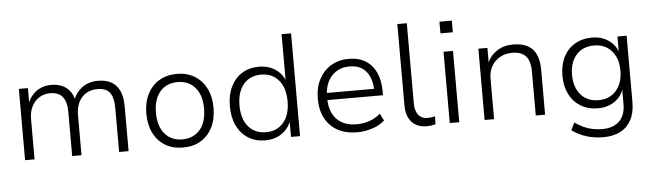

<svg xmlns="http://www.w3.org/2000/svg" viewBox="-52 -914 4450 1312"><g transform="rotate(-5 2172.5 -258.5)"><path d="M89 0V-489H151V-377H145Q158 -413 181 -440Q204 -467 237 -482Q270 -497 310 -497Q375 -497 415.5 -465Q456 -433 467 -375H459Q477 -429 522 -463Q567 -497 632 -497Q687 -497 724 -476Q761 -455 780 -413Q799 -371 799 -307V0H734V-302Q734 -372 709 -406.5Q684 -441 622 -441Q577 -441 544 -420Q511 -399 493.5 -362Q476 -325 476 -277V0H412V-302Q412 -372 384.5 -406.5Q357 -441 299 -441Q255 -441 222 -419Q189 -397 171.5 -360Q154 -323 154 -279V0Z M1173 8Q1102 8 1050.5 -23Q999 -54 970.5 -111Q942 -168 942 -245Q942 -321 970.5 -377.5Q999 -434 1050.5 -465.5Q1102 -497 1173 -497Q1243 -497 1294.5 -465.5Q1346 -434 1374.5 -377.5Q1403 -321 1403 -245Q1403 -168 1374.5 -111Q1346 -54 1294.5 -23Q1243 8 1173 8ZM1172 -48Q1249 -48 1293.5 -100Q1338 -152 1338 -245Q1338 -337 1293.5 -389Q1249 -441 1173 -441Q1097 -441 1052.5 -389Q1008 -337 1008 -245Q1008 -152 1052.5 -100Q1097 -48 1172 -48Z M1736 8Q1670 8 1620 -23Q1570 -54 1542.5 -111Q1515 -168 1515 -245Q1515 -322 1542.5 -378.5Q1570 -435 1619.5 -466Q1669 -497 1736 -497Q1802 -497 1850 -464Q1898 -431 1916 -375H1910V-705H1975V0H1913V-117H1918Q1899 -59 1851 -25.5Q1803 8 1736 8ZM1746 -47Q1822 -47 1866.5 -99.5Q1911 -152 1911 -244Q1911 -337 1866.5 -389.5Q1822 -442 1746 -442Q1670 -442 1625.5 -389.5Q1581 -337 1581 -244Q1581 -152 1625.5 -99.5Q1670 -47 1746 -47Z M2368 8Q2291 8 2235 -22Q2179 -52 2148.5 -108.5Q2118 -165 2118 -244Q2118 -319 2147.5 -376Q2177 -433 2229.5 -465Q2282 -497 2352 -497Q2421 -497 2468 -467.5Q2515 -438 2539.5 -384Q2564 -330 2564 -255V-229H2165V-278H2526L2507 -262Q2507 -348 2467.5 -396.5Q2428 -445 2352 -445Q2300 -445 2261.5 -420.5Q2223 -396 2202.5 -352.5Q2182 -309 2182 -251V-244Q2182 -181 2204 -137Q2226 -93 2267.5 -70Q2309 -47 2367 -47Q2410 -47 2451.5 -60Q2493 -73 2531 -105L2556 -57Q2522 -25 2470.5 -8.5Q2419 8 2368 8Z M2844 8Q2777 8 2740.5 -33Q2704 -74 2704 -148V-705H2769V-156Q2769 -121 2779 -97Q2789 -73 2808 -60.5Q2827 -48 2854 -48Q2868 -48 2880.5 -49.5Q2893 -51 2906 -55L2904 0Q2889 4 2874.5 6Q2860 8 2844 8Z M2992 -616V-696H3077V-616ZM3002 0V-489H3067V0Z M3241 0V-489H3303V-377H3298Q3320 -435 3368 -466Q3416 -497 3478 -497Q3538 -497 3577.5 -476.5Q3617 -456 3636.5 -413.5Q3656 -371 3656 -307V0H3592V-303Q3592 -348 3579.5 -378.5Q3567 -409 3540 -425Q3513 -441 3469 -441Q3421 -441 3384 -420Q3347 -399 3326.5 -362.5Q3306 -326 3306 -279V0Z M4038 188Q3978 188 3922.5 170.5Q3867 153 3825 121L3850 71Q3879 91 3909 105Q3939 119 3971 125.5Q4003 132 4037 132Q4113 132 4154.5 91Q4196 50 4196 -25V-136H4200Q4184 -79 4135.5 -45.5Q4087 -12 4022 -12Q3953 -12 3902.5 -42.5Q3852 -73 3824.5 -127.5Q3797 -182 3797 -255Q3797 -328 3824.5 -382.5Q3852 -437 3902.5 -467Q3953 -497 4022 -497Q4087 -497 4135.5 -463Q4184 -429 4200 -371H4195V-489H4258V-33Q4258 38 4232 87.5Q4206 137 4157.5 162.5Q4109 188 4038 188ZM4029 -67Q4105 -67 4150 -118.5Q4195 -170 4195 -255Q4195 -340 4150 -391Q4105 -442 4029 -442Q3952 -442 3907.5 -391Q3863 -340 3863 -255Q3863 -170 3907.5 -118.5Q3952 -67 4029 -67Z"/></g></svg>

Font: Nunito Sans 10pt Light
Style: Regular
Weight: 300
Designer: Vernon Adams
Foundry: Vernon Adams
Version: Version 3.101;gftools[0.9.27]